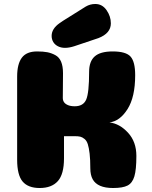

<svg xmlns="http://www.w3.org/2000/svg" viewBox="-20 -943 761 963"><path d="M529 -329Q580 -323 622 -277.5Q664 -232 664 -161Q664 -92 654 -58.5Q644 -25 620 -12.5Q596 0 547 0Q508 0 482.5 -11Q457 -22 445 -43.5Q433 -65 433 -99Q433 -143 429.5 -172.5Q426 -202 420.5 -219.5Q415 -237 404 -246Q393 -255 382.5 -257.5Q372 -260 354 -260H301V-149Q301 -69 270 -34.5Q239 0 179 0Q121 0 93.5 -32.5Q66 -65 66 -142V-559Q66 -622 89.5 -653.5Q113 -685 166 -685Q197 -685 217.5 -681Q238 -677 257.5 -666.5Q277 -656 286.5 -633.5Q296 -611 296 -576Q296 -545 295.5 -506.5Q295 -468 295 -452Q295 -439 301.5 -430Q308 -421 321.5 -415.5Q335 -410 355 -410Q398 -410 412.5 -444Q427 -478 427 -583Q427 -635 455 -660Q483 -685 545 -685Q612 -685 635 -659Q658 -633 658 -566Q658 -456 619.5 -395.5Q581 -335 529 -329ZM410 -910Q432 -923 458 -923Q493 -923 514.5 -892Q536 -861 536 -826Q536 -776 474 -752L352 -711Q327 -703 306 -703Q286 -703 270.5 -711Q255 -719 247 -732.5Q239 -746 239 -763Q239 -799 279 -827Q279 -827 295 -838Z"/></svg>

Font: Coiny 2.0
Style: Regular
Weight: 400
Version: Version 1.001 July 11, 2018